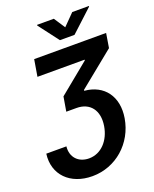

<svg xmlns="http://www.w3.org/2000/svg" viewBox="-208 -1066 1118 1393"><g transform="rotate(-20 351.0 -369.5)"><path d="M153.4 -52.6H-1.8C-23.1 104.4 87.4 215.6 258.5 215.6C440 215.6 590.2 83.1 620.4 -100.1C647 -259.9 563.2 -374.6 412.6 -387.1L413.7 -394.2L687.5 -616.5L705.6 -727.3H150.2L128.6 -598.4H492.9L492.2 -592.7L257.5 -400.6L238.6 -289.1H317.5C419.7 -289.1 480.1 -215.9 460.9 -97.3C443.9 7.8 373.6 85.9 279.1 85.9C198.2 85.9 144.2 29.8 153.4 -52.6ZM254.3 -948.9 372.9 -792.6H485.4L654.8 -948.9L655.5 -953.8H526.6L441.1 -867.2L384.2 -953.8H255Z"/></g></svg>

Font: Magic Ui Pro
Style: Bold Italic
Weight: 700
Italic angle: -9.39999°
Designer: Stefan Endress, Andreas Faust
Version: Version 1.000;FEAKit 1.0